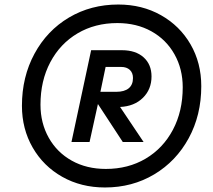

<svg xmlns="http://www.w3.org/2000/svg" viewBox="-20 -807 942 849"><path d="M383 -585H519Q580 -585 615 -553.5Q650 -522 650 -469Q650 -412 612 -374.5Q574 -337 511 -334L615 -179H523L413 -347L376 -179H296ZM503 -787Q608 -787 691.5 -740Q775 -693 822.5 -611Q870 -529 870 -426Q870 -298 814.5 -196Q759 -94 662 -36Q565 22 444 22Q339 22 255.5 -25Q172 -72 124.5 -154.5Q77 -237 77 -339Q77 -467 132.5 -569.5Q188 -672 285 -729.5Q382 -787 503 -787ZM448 -60Q547 -60 624 -105.5Q701 -151 744.5 -233Q788 -315 788 -421Q788 -502 751.5 -567Q715 -632 649.5 -668.5Q584 -705 499 -705Q400 -705 323 -659.5Q246 -614 202.5 -532Q159 -450 159 -344Q159 -263 195.5 -198Q232 -133 297.5 -96.5Q363 -60 448 -60ZM494 -401Q530 -401 549 -416.5Q568 -432 568 -462Q568 -485 554 -498Q540 -511 516 -511H447L424 -401Z"/></svg>

Font: Application Medium
Style: Italic
Weight: 500
Italic angle: -12°
Designer: Wei Huang
Foundry: Wei Huang
Version: Version 0.012